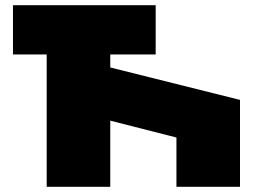

<svg xmlns="http://www.w3.org/2000/svg" viewBox="-20 -720 1005 740"><path d="M660 0V-190L405 -255V0H160V-510H30V-700H580V-510H405V-460L905 -335V0Z"/></svg>

Font: Imperial One
Style: Regular
Weight: 400
Designer: Jovanny Lemonad
Foundry: Jovanny Lemonad
Version: Version 1.000